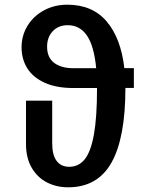

<svg xmlns="http://www.w3.org/2000/svg" viewBox="-20 -792 655 826"><path d="M555.9 -499V-413.8H519.5V-412.8Q519.5 -199 459.7 -92.6Q400 13.8 272.8 13.8Q223.1 13.8 182.1 -7.2Q141 -28.2 116.4 -70.3Q91.8 -112.3 91.8 -172.8V-359H204.6V-175.4Q204.6 -124.6 223.8 -99.5Q243.1 -74.4 277.9 -74.4Q318.5 -74.4 344.6 -106.9Q370.8 -139.5 384.1 -213.8Q397.4 -288.2 397.4 -411.8V-413.3H295.9Q223.1 -413.3 173.1 -435.6Q123.1 -457.9 97.9 -497.4Q72.8 -536.9 72.8 -588.7Q72.8 -639 98.2 -680.8Q123.6 -722.6 168.7 -747.2Q213.8 -771.8 269.7 -771.8Q377.4 -771.8 438.7 -700Q500 -628.2 514.9 -499ZM393.8 -498.5Q384.6 -594.4 354.1 -639Q323.6 -683.6 271.3 -683.6Q231.3 -683.6 206.9 -657.7Q182.6 -631.8 182.6 -591.3Q182.6 -544.6 213.1 -521.5Q243.6 -498.5 295.9 -498.5Z"/></svg>

Font: Fira Code Fixed Medium
Style: Regular
Weight: 500
Monospace: yes
Designer: Carrois Corporate, Edenspiekermann AG, Nikita Prokopov
Foundry: Carrois Corporate, Edenspiekermann AG, Nikita Prokopov
Version: Version 5.002